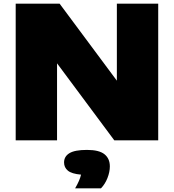

<svg xmlns="http://www.w3.org/2000/svg" viewBox="-20 -760 942 1040"><path d="M65 0V-740H303L613 -323V-740H837V0H599L289 -417V0ZM387 260Q412.5 216 419 186Q368 181.5 347.5 164.2Q327 147 327 120Q327 87.5 356 69.8Q385 52 451 52Q517 52 546 75.5Q575 99 575 141Q575 171.5 562 204.5Q549 237.5 527 260Z"/></svg>

Font: Encode Sans Expanded Black
Style: Regular
Weight: 900
Width: 7
Designer: Multiple Designers
Foundry: Impallari Type
Version: Version 3.000; ttfautohint (v1.8.3) -l 8 -r 50 -G 200 -x 14 